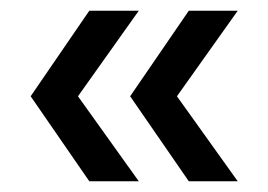

<svg xmlns="http://www.w3.org/2000/svg" viewBox="-20 -419 498 357"><path d="M146 -82H238L125 -240L238 -399H146L37 -240ZM222 -240 331 -82H422L309 -240L422 -399H331Z"/></svg>

Font: MV Cash
Style: Regular
Weight: 400
Designer: Rodrigo Fuenzalida
Foundry: fragTYPE
Version: Version 1.100;Glyphs 3.1.2 (3151)